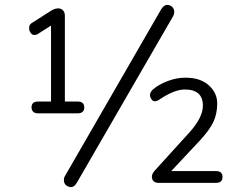

<svg xmlns="http://www.w3.org/2000/svg" viewBox="-20 -742 966 779"><path d="M134.8 -330.1H187V-638.2L131.8 -603Q126 -600.1 118.7 -600.1Q111.3 -600.1 104.5 -608.4Q98.1 -616.7 98.1 -628.9Q98.1 -641.1 107.9 -647.9L189.9 -700.2Q204.1 -708 215.8 -708Q227.5 -708 234.9 -700.7Q242.7 -693.4 243.2 -679.2V-330.1H294.9Q321.8 -330.1 321.8 -306.2Q321.8 -282.2 294.9 -282.2H134.8Q108.9 -282.2 107.9 -306.2Q107.9 -330.1 134.8 -330.1ZM268.6 17.1Q255.9 16.6 247.1 8.8Q239.3 1 239.3 -10.7Q239.3 -22.5 244.1 -28.8L633.8 -704.1Q645.5 -722.2 658.2 -722.2Q670.9 -721.7 678.7 -713.9Q686.5 -706.1 687 -695.3Q687 -684.6 682.1 -675.8L292 -1Q281.2 17.1 268.6 17.1ZM803.2 -313Q803.2 -378.9 730 -378.9Q687.5 -378.9 627.9 -338.9Q616.7 -331.1 608.4 -331.1Q600.1 -331.1 594.7 -338.9Q579.6 -360.8 602.1 -380.4Q625 -399.9 661.6 -413.6Q698.2 -427.2 732.9 -426.8Q793 -426.8 827.1 -396Q861.3 -365.2 861.3 -322.3Q861.3 -279.3 844.7 -245.1Q828.1 -211.9 791 -171.9L674.8 -47.9H856Q882.8 -47.9 882.8 -23.9Q882.8 0 856 0H623Q610.8 0 603.5 -6.8Q596.2 -13.7 596.2 -24.9Q596.2 -36.1 606.9 -48.8L748 -204.1Q803.2 -265.6 803.2 -313Z"/></svg>

Font: Nunito-Light
Style: Regular
Weight: 300
Designer: Vernon Adams
Foundry: newtypography
Version: Version 3.000